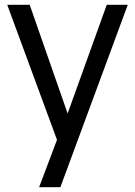

<svg xmlns="http://www.w3.org/2000/svg" viewBox="-20 -565 559 795"><path d="M216 14 10 -545H103L260 -95L422 -545H509L230 210H142Z"/></svg>

Font: Application
Style: Regular
Weight: 400
Designer: Wei Huang
Foundry: Wei Huang
Version: Version 0.012